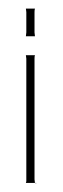

<svg xmlns="http://www.w3.org/2000/svg" viewBox="-20 -424 146 445"><path d="M61 -404Q60 -401 60 -396V-349Q60 -347 60.5 -344.5Q61 -342 61 -340H40Q40 -342 40.5 -344.5Q41 -347 41 -349V-396Q41 -398 40.5 -400Q40 -402 40 -404ZM61 -296Q60 -294 60 -288V-8Q60 -6 60.5 -4Q61 -2 61 0Q62 0 63 1Q64 2 64 0H40L41 -4V-8V-288Q41 -290 40.5 -292Q40 -294 40 -296Z"/></svg>

Font: Chathura Light
Style: Regular
Weight: 300
Designer: Appaji Ambarisha Darbha
Foundry: Aditya Fonts
Version: Version 1.002 2016